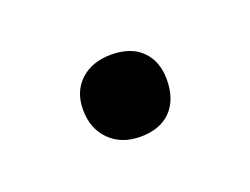

<svg xmlns="http://www.w3.org/2000/svg" viewBox="-36 -141 272 209"><g transform="rotate(-20 100.0 -36.5)"><path d="M52 -38Q52 -59 65.5 -71.5Q79 -84 101 -84Q124 -84 136.5 -71.5Q149 -59 149 -38Q149 -15 136.5 -2Q124 11 101 11Q79 11 65.5 -2.5Q52 -16 52 -38Z"/></g></svg>

Font: Cormorant Garamond Medium
Style: Regular
Weight: 500
Designer: Christian Thalmann (Catharsis Fonts)
Foundry: Catharsis Fonts
Version: Version 4.000